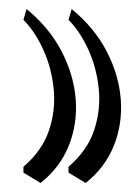

<svg xmlns="http://www.w3.org/2000/svg" viewBox="-20 -441 300 426"><path d="M132 -397 139 -421Q190 -379 217 -326.5Q244 -274 248 -220Q252 -166 232.5 -117.5Q213 -69 170 -35L132 -58V-71Q174 -107 189 -152.5Q204 -198 199 -245Q194 -292 175.5 -332Q157 -372 132 -397ZM32 -397 39 -421Q90 -379 117 -326.5Q144 -274 148 -220Q152 -166 132.5 -117.5Q113 -69 70 -35L32 -58V-71Q74 -107 89 -152.5Q104 -198 99 -245Q94 -292 75.5 -332Q57 -372 32 -397Z"/></svg>

Font: Aref Ruqaa Ink
Style: Regular
Weight: 400
Designer: Abdullah Aref
Version: Version 1.005